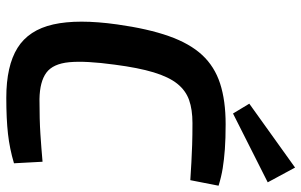

<svg xmlns="http://www.w3.org/2000/svg" viewBox="-198 -770 980 625"><g transform="rotate(90 292.5 -458.0)"><path d="M385 -702Q432 -702 466 -699.5Q500 -697 528 -692.5Q556 -688 585 -679L567 -587Q536 -589 509 -590.5Q482 -592 452 -593Q422 -594 381 -594Q337 -594 306 -583Q275 -572 253 -544.5Q231 -517 216 -467.5Q201 -418 191 -341Q178 -246 183 -193Q188 -140 217 -118.5Q246 -97 303 -96Q371 -96 416.5 -99Q462 -102 507 -106L512 -13Q465 1 416.5 6.5Q368 12 299 12Q195 12 136.5 -24.5Q78 -61 60 -141Q42 -221 60 -349Q74 -449 98 -517Q122 -585 159.5 -625.5Q197 -666 252.5 -684Q308 -702 385 -702ZM526 -928 574 -839 350 -726 318 -779Z"/></g></svg>

Font: Exo 2 SemiBold
Style: Italic
Weight: 600
Italic angle: -8°
Designer: Natanael Gama
Foundry: Natanael Gama
Version: Version 2.010